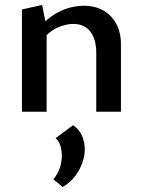

<svg xmlns="http://www.w3.org/2000/svg" viewBox="-20 -448 573 770"><path d="M366 0V-236Q366 -290 342.5 -321Q319 -352 274 -352Q251 -352 225 -343Q199 -334 177.5 -316.5Q156 -299 141 -272L109 -297Q135 -340 168.5 -368.5Q202 -397 240 -411Q278 -425 317 -425Q359 -425 392.5 -407Q426 -389 445.5 -354Q465 -319 465 -271V0ZM68 0V-410L149 -428L167 -337V0ZM231 302 194 271Q211 251 219.5 226Q228 201 228 177Q228 153 221.5 134.5Q215 116 203 106L273 54Q298 71 309 96.5Q320 122 320 150Q320 193 296 236Q272 279 231 302Z"/></svg>

Font: Ysabeau SemiBold
Style: Regular
Weight: 600
Designer: Christian Thalmann (Catharsis Fonts)
Version: Version 2.000;gftools[0.9.27.dev2+g8671c4b]